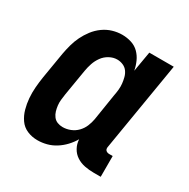

<svg xmlns="http://www.w3.org/2000/svg" viewBox="-128 -644 756 769"><g transform="rotate(30 250.0 -260.0)"><path d="M141 8Q115 8 93 -1.5Q71 -11 57.5 -30.5Q44 -50 37.5 -73.5Q31 -97 29 -121.5Q27 -146 29 -171.5Q31 -197 35 -222L55 -342Q59 -364 65 -386Q71 -408 81 -428.5Q91 -449 105.5 -468Q120 -487 139.5 -501Q159 -515 181 -521.5Q203 -528 225 -528Q247 -528 267.5 -521.5Q288 -515 302.5 -500.5Q317 -486 325.5 -467Q334 -448 338 -427L354 -520H467L399 -111Q398 -107 398.5 -102Q399 -97 402 -94Q405 -91 409 -89.5Q413 -88 418 -88H434V8H402Q380 8 359.5 4Q339 0 322 -11Q305 -22 295 -40Q285 -58 284 -79Q273 -60 257.5 -43.5Q242 -27 223 -15Q204 -3 183 2.5Q162 8 141 8ZM202 -88Q220 -88 237.5 -95Q255 -102 268 -115.5Q281 -129 288 -146Q295 -163 298 -180L317 -300Q320 -315 321.5 -329.5Q323 -344 321.5 -358Q320 -372 316.5 -385.5Q313 -399 305 -410Q297 -421 284 -426.5Q271 -432 257 -432Q239 -432 221.5 -422.5Q204 -413 192.5 -397Q181 -381 175 -363Q169 -345 166 -327L146 -207Q144 -193 142.5 -180Q141 -167 142.5 -154Q144 -141 147.5 -129Q151 -117 158.5 -107Q166 -97 177.5 -92.5Q189 -88 202 -88Z"/></g></svg>

Font: Iosevka Curly Slab
Style: Bold Italic
Weight: 700
Italic angle: -9°
Monospace: yes
Designer: Belleve Invis
Foundry: Belleve Invis
Version: Version 22.1.2; ttfautohint (v1.8.4)